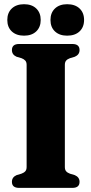

<svg xmlns="http://www.w3.org/2000/svg" viewBox="-20 -914 445 934"><path d="M295.5 -101.5Q295.5 -88 301.8 -80.8Q308 -73.5 320.5 -69L344 -62Q367 -52 367 -29.5Q367 0 332 0H73Q38 0 38 -29.5Q38 -52 60.5 -62L84 -69Q96.5 -73.5 103 -80.8Q109.5 -88 109.5 -101.5V-598.5Q109.5 -612 103 -619.2Q96.5 -626.5 84.5 -631L60.5 -638Q38 -648 38 -670.5Q38 -700 73 -700H332Q367 -700 367 -670.5Q367 -648 344 -638L320.5 -631Q308 -626.5 301.8 -619.2Q295.5 -612 295.5 -598.5ZM97 -740.5Q59.5 -740.5 37.5 -761Q15.5 -781.5 15.5 -817Q15.5 -852 37.5 -872.8Q59.5 -893.5 97 -893.5Q134.5 -893.5 156.2 -872.8Q178 -852 178 -817Q178 -782 156.2 -761.2Q134.5 -740.5 97 -740.5ZM306.5 -740.5Q269.5 -740.5 247.5 -761Q225.5 -781.5 225.5 -817Q225.5 -852 247.5 -872.8Q269.5 -893.5 306.5 -893.5Q345 -893.5 367 -872.8Q389 -852 389 -817Q389 -782 367 -761.2Q345 -740.5 306.5 -740.5Z"/></svg>

Font: Fraunces 72pt S050
Style: Bold
Weight: 700
Version: Version 1.000; ttfautohint (v1.8.3)